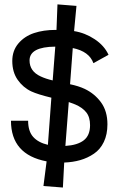

<svg xmlns="http://www.w3.org/2000/svg" viewBox="-20 -757 558 863"><path d="M120.6 -346.2Q83.5 -363.8 59.3 -398.4Q35.2 -433.1 35.2 -482.9Q35.2 -529.3 62.7 -561.8Q90.3 -594.2 133.1 -608.4Q175.8 -622.6 229.5 -622.6H233.9L238.3 -737.3L323.7 -730.5L313 -617.2Q362.3 -609.4 405.5 -580.8Q448.7 -552.2 467.8 -510.7L399.9 -473.1Q380.9 -525.9 307.1 -541L294.9 -378.4Q334 -370.1 360.8 -357.4Q405.8 -335.9 434.3 -296.6Q462.9 -257.3 462.9 -198.2Q462.9 -152.8 446.8 -119.1Q430.7 -85.4 402.3 -66.2Q374 -46.9 340.8 -37.4Q307.6 -27.8 268.6 -26.4L262.7 85.9L175.3 79.1L189.5 -31.7Q29.3 -62 29.3 -214.4H106.4Q106.4 -167 129.2 -141.6Q151.9 -116.2 195.3 -106L210.9 -317.9Q150.4 -332.5 120.6 -346.2ZM228.5 -547.4Q112.8 -546.4 112.8 -485.4Q112.8 -436.5 162.6 -413.6Q185.5 -402.8 216.8 -395.5ZM273.9 -101.1Q328.6 -104.5 356.7 -126.5Q384.8 -148.4 384.8 -194.3Q384.8 -231 367.4 -252.4Q350.1 -273.9 317.9 -287.6Q308.6 -291.5 289.1 -298.3Z"/></svg>

Font: FantasqueSansM Nerd Font
Style: Regular
Weight: 400
Monospace: yes
Designer: Jany Belluz
Version: Version 1.8.0 ; ttfautohint (v1.8.2);Nerd Fonts 3.4.0